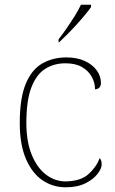

<svg xmlns="http://www.w3.org/2000/svg" viewBox="-20 -786 488 816"><path d="M259 10Q205 10 161 -19.5Q117 -49 90.5 -110Q64 -171 64 -263Q64 -369 89.5 -430Q115 -491 160 -516.5Q205 -542 262 -542Q308 -542 341 -526.5Q374 -511 391.5 -486.5Q409 -462 409 -433Q409 -425 406 -419Q403 -413 397.5 -410Q392 -407 384 -406Q384 -434 370 -459.5Q356 -485 328.5 -501Q301 -517 258 -517Q209 -517 171.5 -493Q134 -469 113 -413.5Q92 -358 92 -264Q92 -184 115 -128Q138 -72 176 -43.5Q214 -15 259 -15Q322 -16 355 -45Q388 -74 404 -114Q409 -108 410.5 -101.5Q412 -95 412 -86Q412 -70 394.5 -47Q377 -24 343 -7Q309 10 259 10ZM229 -619Q244 -638 262 -664Q280 -690 297 -717Q314 -744 324 -766H367V-756Q358 -743 341.5 -723Q325 -703 305 -681Q285 -659 265.5 -639.5Q246 -620 231 -606H229Z"/></svg>

Font: Noto Serif Kannada Thin
Style: Regular
Weight: 250
Version: Version 2.003